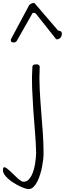

<svg xmlns="http://www.w3.org/2000/svg" viewBox="-192 -953 442 1311"><path d="M-171.9 209Q-171.9 190.4 -164.6 189Q-157.2 187.5 -145.5 196.3Q-133.8 205.1 -118.2 219.7Q-102.5 234.4 -86.9 250Q-71.3 265.6 -57.1 276.4Q-43 287.1 -32.2 288.1Q-13.7 288.1 -0.5 276.9Q12.7 265.6 22.5 247.1Q32.2 228.5 38.6 205.6Q44.9 182.6 48.3 160.6Q51.8 138.7 53.2 119.6Q54.7 100.6 54.7 87.9Q52.7 13.7 46.4 -59.6Q40 -132.8 35.2 -205.1Q30.3 -277.3 27.3 -351.1Q24.4 -424.8 29.3 -500Q33.2 -509.8 40 -511.7Q46.9 -513.7 53.7 -513.7Q62.5 -513.7 68.8 -511.7Q75.2 -509.8 79.1 -500Q75.2 -418 79.1 -343.3Q83 -268.6 88.9 -195.8Q94.7 -123 100.1 -49.8Q105.5 23.4 105.5 102.5Q105.5 114.3 103 135.7Q100.6 157.2 95.7 183.1Q90.8 209 82.5 236.3Q74.2 263.7 63 286.1Q51.8 308.6 37.1 323.2Q22.5 337.9 3.9 337.9Q-13.7 337.9 -43 325.2Q-72.3 312.5 -100.6 294.4Q-128.9 276.4 -150.4 253.4Q-171.9 230.5 -171.9 209ZM-118.2 -677.7Q-118.2 -679.7 -117.7 -682.1Q-117.2 -684.6 -117.2 -685.5L6.8 -917Q8.8 -920.9 18.6 -926.8Q28.3 -932.6 39.1 -932.6Q39.1 -932.6 41 -932.1Q43 -931.6 43.9 -931.6L204.1 -745.1Q223.6 -741.2 227.1 -735.4Q230.5 -729.5 230.5 -719.7Q230.5 -715.8 228.5 -709.5Q226.6 -703.1 222.7 -697.8Q218.8 -692.4 212.4 -688.5Q206.1 -684.6 197.3 -684.6H193.4Q191.4 -684.6 191.4 -685.5L55.7 -856.4Q49.8 -865.2 37.1 -865.2H31.2L-79.1 -670.9Q-81.1 -668.9 -85.9 -666Q-90.8 -663.1 -92.8 -663.1Q-110.4 -663.1 -114.3 -667Q-118.2 -670.9 -118.2 -677.7Z"/></svg>

Font: Shadows Into Light
Style: Regular
Weight: 400
Designer: Kimberly Geswein
Foundry: Kimberly Geswein
Version: Version 001.000